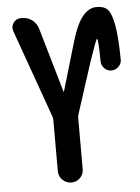

<svg xmlns="http://www.w3.org/2000/svg" viewBox="-53 -792 607 834"><g transform="rotate(-5 250.0 -375.0)"><path d="M400.4 -750Q431.6 -750 447.8 -733.4Q463.9 -716.8 473.6 -665Q483.4 -613.3 484.4 -512.7Q484.4 -495.1 471.2 -482.4Q458 -469.7 439.9 -469.7Q421.9 -469.7 409.2 -482.9Q396.5 -496.1 396.5 -513.7Q395.5 -611.3 389.6 -612.3Q385.7 -612.3 353.5 -517.6L280.3 -291Q278.3 -286.1 278.3 -274.4V-53.7Q278.3 -31.2 262.7 -15.6Q247.1 0 224.6 0Q202.1 0 186 -16.1Q169.9 -32.2 169.9 -53.7V-274.4Q169.9 -286.1 168 -291L30.3 -676.8Q23.4 -696.3 35.2 -713.4Q46.9 -730.5 68.4 -730.5H72.3Q98.6 -730.5 117.7 -715.3Q136.7 -700.2 143.6 -675.8L224.6 -396.5Q224.6 -395.5 225.6 -395Q226.6 -394.5 226.6 -396.5L287.1 -601.6Q310.5 -682.6 337.9 -716.3Q365.2 -750 400.4 -750Z"/></g></svg>

Font: Rounded Mgen+ 2m medium
Style: Regular
Weight: 500
Designer: [Source Han Sans]
Ryoko NISHIZUKA  (kana & ideographs); Paul D. Hunt (Latin, Greek & Cyrillic); Wenlong ZHANG  (bopomofo
Version: Version 1.059.20150602